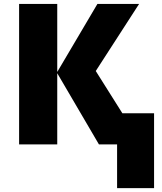

<svg xmlns="http://www.w3.org/2000/svg" viewBox="-20 -734 821 976"><path d="M602.1 -158.2H763.2V222.2H575.2V0H482.9L271 -361.8V0H77.1V-713.9H271V-368.2L475.1 -713.9H687L466.8 -373Z"/></svg>

Font: Black Ops One [rus by aLiNcE]
Style: Regular
Weight: 400
Designer: James Grieshaber
Foundry: James Grieshaber
Version: Version 1.002;May 25, 2024;FontCreator 13.0.0.2680 64-bit